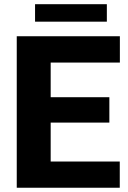

<svg xmlns="http://www.w3.org/2000/svg" viewBox="-20 -881 601 901"><path d="M542 -123V0H58.6V-710.9H542.5V-587.4H217.8V-424.8H493.2V-305.7H217.8V-123ZM481.4 -861.3V-779.3H144.5V-861.3Z"/></svg>

Font: Vazirmatn UI FD ExtraBold
Style: Regular
Weight: 800
Designer: Saber Rastikerdar
Foundry: Saber Rastikerdar
Version: Version 33.003